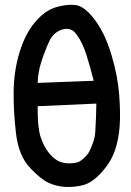

<svg xmlns="http://www.w3.org/2000/svg" viewBox="-20 -766 540 789"><path d="M248.5 2Q212.4 0 180.4 -14.4Q148.4 -28.8 103 -76.7Q80.1 -101.1 65.7 -136.2Q51.3 -171.4 45.9 -216.8Q35.2 -305.2 36.1 -389.6Q37.1 -475.1 60.1 -550.3Q83 -626 123 -673.8Q163.1 -722.2 210 -736.3Q256.3 -750 291.5 -745.1Q304.7 -743.2 318.1 -735.1Q331.5 -727.1 344.5 -714.1Q357.4 -701.2 371.1 -682.6Q412.1 -627.4 438 -540.5Q463.9 -454.1 469.7 -377.4Q475.6 -300.8 471.7 -247.1Q467.8 -192.4 451.7 -146Q435.5 -99.6 397 -57.1Q357.9 -14.6 321.8 -5.4Q287.1 3.9 248.5 2ZM310.1 -104.5Q338.9 -124.5 350.6 -150.4Q362.8 -177.7 368.7 -201.7Q369.1 -203.6 369.6 -207Q370.1 -210.4 370.6 -215.3Q371.1 -220.2 371.6 -226.1Q372.1 -231.9 372.3 -239.3Q372.6 -246.6 373 -255.1Q373.5 -263.7 374 -273.2Q374.5 -282.7 374.8 -293.2Q375 -303.7 375.2 -315.7Q375.5 -327.6 376 -340.3L134.8 -329.6Q133.8 -246.1 146 -206.1Q159.2 -164.1 182.1 -136.2Q205.1 -108.9 227.1 -101.1Q249.5 -92.8 275.9 -95.2Q281.2 -95.7 286.1 -96.4Q291 -97.2 294.7 -98.1Q298.3 -99.1 301.3 -100.1Q304.2 -101.1 305.9 -102.1Q307.6 -103 309.1 -104L309.6 -104.5ZM365.2 -434.1Q358.4 -460.9 351.1 -486.6Q343.8 -512.2 336.4 -536.6Q320.3 -589.4 294.9 -624Q283.2 -640.1 269.3 -645Q255.4 -649.9 237.3 -645Q200.2 -634.3 182.6 -596.7Q163.6 -555.2 148.9 -509.3Q136.2 -468.8 134.8 -425.3Z"/></svg>

Font: NaikaiFont
Style: Bold
Weight: 700
Version: Version 1.89